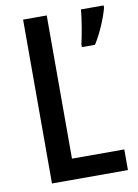

<svg xmlns="http://www.w3.org/2000/svg" viewBox="-82 -769 592 824"><g transform="rotate(-10 214.0 -357.0)"><path d="M77 0H408V-90H180V-714H77ZM428 -704V-714H329C327 -678 312 -594 305 -566V-554H362C388 -593 417 -661 428 -704Z"/></g></svg>

Font: Noto Sans Lao Looped Condensed Medium
Style: Regular
Weight: 500
Width: 3
Designer: Mark Frömberg, Ben Mitchell
Foundry: The Fontpad Ltd
Version: Version 1.002